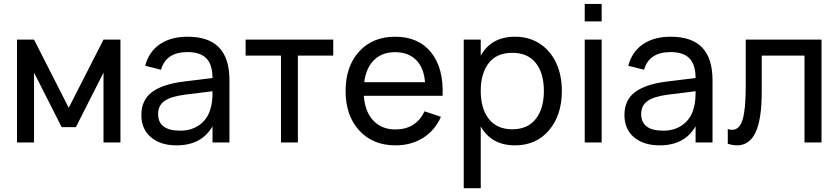

<svg xmlns="http://www.w3.org/2000/svg" viewBox="-20 -748 4402 1008"><path d="M158.7 0H69.3V-540H158.7L340.8 -182.1L523.4 -540H612.3V0H523.4V-366.7L378.4 -80.6H303.7L158.7 -366.7Z M965.3 -555.2Q1075.7 -555.2 1130.1 -498.5Q1184.6 -441.9 1184.6 -326.7V0H1095.7V-85Q1038.1 15.1 907.2 15.1Q822.3 15.1 772.2 -27.6Q722.2 -70.3 722.2 -143.6Q722.2 -223.1 777.8 -264.4Q833.5 -305.7 939.9 -319.3L1095.7 -338.4Q1095.2 -409.2 1063.2 -441.9Q1031.2 -474.6 964.4 -474.6Q851.6 -474.6 825.2 -381.8L742.2 -402.8Q761.7 -476.6 819.3 -515.9Q877 -555.2 965.3 -555.2ZM1095.7 -269 950.2 -251Q876 -241.2 843 -217.5Q810.1 -193.8 810.1 -149.4Q810.1 -62 925.8 -62Q988.3 -62 1031 -95Q1073.7 -127.9 1086.9 -184.1Q1095.7 -212.4 1095.7 -267.6Z M1543.9 0H1455.1V-456.1H1269.5V-540H1729.5V-456.1H1543.9Z M2056.2 -68.4Q2163.1 -68.4 2209 -163.6L2294.9 -134.8Q2263.2 -63 2200.9 -23.9Q2138.7 15.1 2056.2 15.1Q1937.5 15.1 1866 -63Q1794.4 -141.1 1794.4 -270Q1794.4 -399.9 1865.5 -477.5Q1936.5 -555.2 2054.2 -555.2Q2177.7 -555.2 2243.7 -472.4Q2309.6 -389.6 2303.7 -245.1H1890.1Q1896 -161.6 1939.7 -115Q1983.4 -68.4 2056.2 -68.4ZM1892.1 -316.4H2211.4Q2205.6 -392.1 2164.6 -433.1Q2123.5 -474.1 2054.2 -474.1Q1985.8 -474.1 1943.8 -432.9Q1901.9 -391.6 1892.1 -316.4Z M2503.9 240.2H2414.6V-540H2503.9V-455.6Q2559.1 -555.2 2684.1 -555.2Q2757.8 -555.2 2813.7 -518.8Q2869.6 -482.4 2899.7 -418Q2929.7 -353.5 2929.7 -270.5Q2929.7 -143.1 2862.3 -64Q2794.9 15.1 2684.1 15.1Q2559.6 15.1 2503.9 -84.5ZM2669.4 -69.3Q2750.5 -69.3 2793 -123.8Q2835.4 -178.2 2835.4 -270.5Q2835.4 -363.8 2793 -417.2Q2750.5 -470.7 2669.4 -470.7Q2587.4 -470.7 2545.7 -416.7Q2503.9 -362.8 2503.9 -270.5Q2503.9 -177.2 2546.6 -123.3Q2589.4 -69.3 2669.4 -69.3Z M3138.7 -635.7H3049.8V-727.5H3138.7ZM3138.7 0H3049.8V-540H3138.7Z M3501.5 -555.2Q3611.8 -555.2 3666.3 -498.5Q3720.7 -441.9 3720.7 -326.7V0H3631.8V-85Q3574.2 15.1 3443.4 15.1Q3358.4 15.1 3308.3 -27.6Q3258.3 -70.3 3258.3 -143.6Q3258.3 -223.1 3314 -264.4Q3369.6 -305.7 3476.1 -319.3L3631.8 -338.4Q3631.3 -409.2 3599.4 -441.9Q3567.4 -474.6 3500.5 -474.6Q3387.7 -474.6 3361.3 -381.8L3278.3 -402.8Q3297.9 -476.6 3355.5 -515.9Q3413.1 -555.2 3501.5 -555.2ZM3631.8 -269 3486.3 -251Q3412.1 -241.2 3379.2 -217.5Q3346.2 -193.8 3346.2 -149.4Q3346.2 -62 3461.9 -62Q3524.4 -62 3567.1 -95Q3609.9 -127.9 3623 -184.1Q3631.8 -212.4 3631.8 -267.6Z M3800.8 6.8V-70.3Q3813.5 -66.4 3823.2 -66.4Q3863.3 -66.4 3879.2 -121.6Q3895 -176.8 3895 -288.6V-540H4293V0H4203.6V-456.1H3979V-263.7Q3979 -121.6 3946.8 -53.2Q3914.6 15.1 3849.6 15.1Q3828.1 15.1 3800.8 6.8Z"/></svg>

Font: Vela Sans Med
Style: Regular
Weight: 500
Designer: Principal design: Mikhail Sharanda - project Manrope.
Design modification: Ravid Balaliev
Foundry: Mikhail Sharanda
Version: Version 1.001